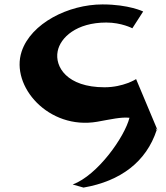

<svg xmlns="http://www.w3.org/2000/svg" viewBox="-20 -552 751 869"><path d="M453 -157C283 -157 227 -250 241 -320C253 -382 326 -450 461 -450C530 -450 579 -424 579 -424L628 -500C628 -500 563 -532 444 -532C289 -532 120 -446 78 -319C26 -162 200 37 420 -1C482 -12 528 -23 566 -19C544 68 422 241 309 283L358 297C526 268 642 180 689 37C687 34 686 31 684 28C689 32 692 35 693 37L596 -194C596 -194 539 -157 453 -157ZM693 37Z"/></svg>

Font: Hussar Milosc
Style: Bold
Weight: 700
Foundry: Cannot Into Space Fonts
Version: Version 1.02